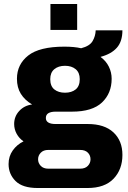

<svg xmlns="http://www.w3.org/2000/svg" viewBox="-20 -755 640 963"><path d="M169 188Q93 188 58 153Q23 118 23 68Q23 29 44 -0.5Q65 -30 98 -46Q76 -61 63.5 -84Q51 -107 51 -133Q51 -171 76.5 -198.5Q102 -226 141 -231Q104 -253 84.5 -284.5Q65 -316 65 -360Q65 -432 121.5 -476.5Q178 -521 303 -521Q353 -521 387 -513Q430 -524 444.5 -549Q459 -574 460 -603H594Q594 -547 566 -515.5Q538 -484 485 -470V-469Q512 -449 526 -420.5Q540 -392 540 -360Q540 -287 491.5 -241Q443 -195 341 -195H259Q236 -195 223 -187.5Q210 -180 210 -163Q210 -148 222.5 -140.5Q235 -133 258 -133H420Q504 -133 549 -91Q594 -49 594 22Q594 95 549.5 141.5Q505 188 419 188ZM222 91H382Q407 91 420.5 77Q434 63 434 44Q434 24 420.5 10.5Q407 -3 382 -3H222Q198 -3 184.5 11Q171 25 171 44Q171 63 184.5 77Q198 91 222 91ZM306 -290Q339 -290 359.5 -306.5Q380 -323 380 -358Q380 -391 359.5 -408Q339 -425 306 -425Q273 -425 252.5 -408Q232 -391 232 -358Q232 -323 252.5 -306.5Q273 -290 306 -290ZM233 -605V-735H367V-605Z"/></svg>

Font: Chivo Mono Medium ExtraBold
Style: Regular
Weight: 800
Monospace: yes
Version: Version 1.008